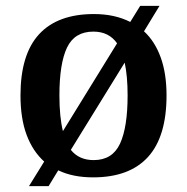

<svg xmlns="http://www.w3.org/2000/svg" viewBox="-20 -596 639 656"><path d="M131 -44Q92 -79 71 -135Q50 -191 50 -270Q50 -410 113.5 -479Q177 -548 301 -548Q372 -548 425 -521L459 -576H525L472 -489Q509 -455 529 -400Q549 -345 549 -270Q549 -129 485.5 -59.5Q422 10 298 10Q229 10 179 -14L146 40H79ZM380 -448Q352 -488 299 -488Q235 -488 209 -433.5Q183 -379 183 -270Q183 -233 186 -202.5Q189 -172 195 -148ZM300 -49Q364 -49 390 -105Q416 -161 416 -270Q416 -336 406 -382L222 -84Q250 -49 300 -49Z"/></svg>

Font: Noto Serif Toto SemiBold
Style: Regular
Weight: 600
Designer: Monotype Design Team
Foundry: Monotype Imaging Inc.
Version: Version 2.001; ttfautohint (v1.8.4.7-5d5b)